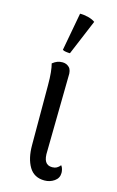

<svg xmlns="http://www.w3.org/2000/svg" viewBox="-118 -798 522 860"><g transform="rotate(15 142.5 -368.5)"><path d="M180.8 13.4Q132.5 13.4 109.5 -25.1Q86.6 -63.5 86.6 -125.5L86.2 -402.2Q86.2 -438.2 83.7 -461.9Q81.3 -485.5 76.9 -501.7Q89.2 -511.2 99.4 -515Q109.6 -518.9 123.1 -518.9Q141.3 -518.9 154.1 -506.5Q166.9 -494.1 164.6 -463.7L159.5 -117.9Q157.7 -84.4 167.3 -68.7Q176.8 -52.9 198.9 -52.9Q210.7 -52.9 219.9 -57.8Q229.1 -62.8 236 -72.1Q241.5 -65.6 243.9 -56.2Q246.4 -46.8 246.4 -39.1Q246.4 -14.8 226.3 -0.7Q206.2 13.4 180.8 13.4ZM144 -566.7Q136.3 -566.6 125.3 -568.1Q114.2 -569.5 109.5 -573.5L142 -749.5Q160.4 -749.9 180.7 -744.7Q200.9 -739.4 212.6 -730.5Z"/></g></svg>

Font: Arima Thin
Style: Regular
Weight: 100
Designer: Joana Correia and Natanael Gama
Foundry: NDISCOVER
Version: Version 1.101;gftools[0.9.23]